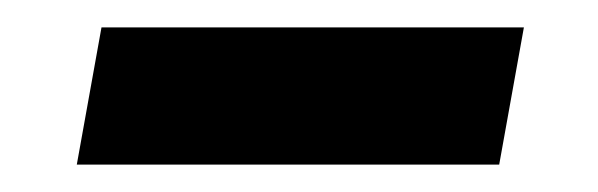

<svg xmlns="http://www.w3.org/2000/svg" viewBox="-20 -326 436 140"><path d="M54 -306H362L344 -206H36Z"/></svg>

Font: Bai Jamjuree SemiBold
Style: Italic
Weight: 600
Italic angle: -10°
Version: Version 1.000; ttfautohint (v1.6)